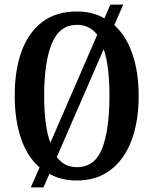

<svg xmlns="http://www.w3.org/2000/svg" viewBox="-20 -775 668 835"><path d="M152 -47Q98 -94 71 -174Q44 -254 44 -359Q44 -470 74 -552Q104 -634 164 -679.5Q224 -725 315 -725Q350 -725 379.5 -717.5Q409 -710 434 -695L460 -755H516L477 -666Q529 -619 556 -540Q583 -461 583 -358Q583 -247 552 -164.5Q521 -82 461 -36Q401 10 314 10Q246 10 195 -19L169 40H114ZM403 -624Q369 -667 315 -667Q239 -667 205.5 -586Q172 -505 172 -358Q172 -295 178.5 -243.5Q185 -192 199 -154ZM314 -48Q393 -48 424.5 -130Q456 -212 456 -358Q456 -421 450 -472Q444 -523 431 -561L227 -92Q260 -48 314 -48Z"/></svg>

Font: Noto Serif Ethiopic ExtraCondensed SemiBold
Style: Regular
Weight: 600
Width: 2
Designer: Monotype Design Team
Foundry: Monotype Imaging Inc.
Version: Version 2.102; ttfautohint (v1.8.4.7-5d5b)